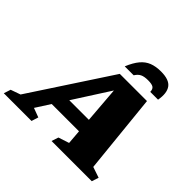

<svg xmlns="http://www.w3.org/2000/svg" viewBox="-278 -1176 1418 1418"><g transform="rotate(45 431.0 -467.5)"><path d="M787.5 -82.5 872 -54 854.5 0H434L452 -54L536 -81.5L527 -194H242L169.5 -81L242 -54L225 0H-64.5L-47 -54L29.5 -81L440 -707H724ZM314 -305.5H518.5L496 -589.5ZM621.5 -821.5Q581 -821.5 558.8 -810.2Q536.5 -799 520 -772H426.5Q452 -833.5 481.8 -869Q511.5 -904.5 550.8 -919.8Q590 -935 643.5 -935Q729.5 -935 759.2 -893.5Q789 -852 774.5 -772H693Q693 -799 677.8 -810.2Q662.5 -821.5 621.5 -821.5Z"/></g></svg>

Font: Newsreader Caption ExtraBold
Style: Italic
Weight: 800
Italic angle: -17°
Designer: Hugues Gentile
Foundry: Production Type
Version: Version 1.001